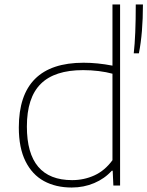

<svg xmlns="http://www.w3.org/2000/svg" viewBox="-20 -828 658 857"><path d="M64 -259Q64 -548 353 -548Q415 -548 482 -535V-808H516V0H486L483 -66H479Q447 -30.5 400.5 -10.8Q354 9 300 9Q229 9 176.2 -19.8Q123.5 -48.5 93.8 -108.2Q64 -168 64 -259ZM482 -113V-499Q455 -506.5 420.5 -510.8Q386 -515 351 -515Q223.5 -515 161.8 -453.5Q100 -392 100 -263Q100 -24 302 -24Q355 -24 401.5 -45.2Q448 -66.5 482 -113ZM586 -808H618Q618 -681.5 600 -590H577Q586 -669 586 -808Z"/></svg>

Font: Encode Sans Expanded Thin
Style: Regular
Weight: 250
Width: 7
Designer: Multiple Designers
Foundry: Impallari Type
Version: Version 2.000